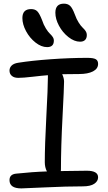

<svg xmlns="http://www.w3.org/2000/svg" viewBox="-20 -1024 591 1055"><path d="M419.9 -794.9Q388.2 -794.9 356 -820.3Q323.7 -845.7 304 -882.8Q284.2 -919.9 284.2 -954.1Q284.2 -1003.9 331.1 -1003.9Q352.5 -1003.9 365.2 -991.9Q377.9 -980 391.1 -944.8Q400.4 -918.5 412.8 -899.2Q425.3 -879.9 434.6 -871.6Q443.8 -863.3 450.4 -853.3Q457 -843.3 457 -831.1Q457 -814 447.5 -804.4Q438 -794.9 419.9 -794.9ZM238.8 -765.1Q207 -765.1 175 -790.3Q143.1 -815.4 123 -853Q103 -890.6 103 -924.8Q103 -974.1 150.9 -974.1Q172.4 -974.1 184.6 -962.2Q196.8 -950.2 210.9 -914.1Q219.7 -887.2 232.2 -867.4Q244.6 -847.7 253.7 -839.4Q262.7 -831.1 269.3 -821.5Q275.9 -812 275.9 -800.8Q275.9 -765.1 238.8 -765.1ZM97.2 11.2Q32.2 11.2 32.2 -34.2Q32.2 -65.9 67.9 -69.8Q159.7 -79.6 237.8 -82Q226.1 -104.5 226.1 -132.8Q226.1 -224.6 234.6 -384.3Q243.2 -543.9 243.2 -600.1V-610.8Q211.4 -608.4 159.4 -602.3Q107.4 -596.2 80.1 -596.2Q57.6 -596.2 44.9 -607.2Q32.2 -618.2 32.2 -636.2Q32.2 -651.9 43.7 -663.6Q55.2 -675.3 80.1 -679.2Q153.3 -690.9 258.8 -698.5Q364.3 -706.1 460 -706.1Q493.2 -706.1 506.1 -698.7Q519 -691.4 519 -672.9Q519 -646.5 491 -631.8Q462.9 -617.2 414.1 -617.2Q348.6 -617.2 321.8 -616.2Q332 -594.7 332 -575.2Q332 -545.4 323.5 -380.9Q314.9 -216.3 314.9 -92.8Q314.9 -91.3 314.5 -88.4Q314 -85.4 314 -84Q403.8 -85.9 457 -85.9Q519 -85.9 519 -49.8Q519 -28.3 498 -14.2Q477.1 0 435.1 0Q345.2 0 229 5.6Q112.8 11.2 97.2 11.2Z"/></svg>

Font: Shantell Sans Normal
Style: Regular
Weight: 400
Designer: Stephen Nixon, Anya Danilova, Shantell Martin
Foundry: Arrow Type
Version: Version 1.006;[559af2be0]